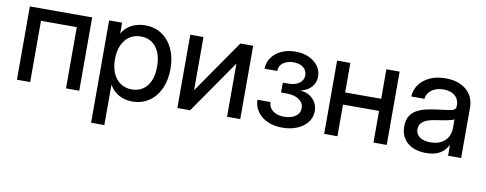

<svg xmlns="http://www.w3.org/2000/svg" viewBox="-62 -826 3368 1330"><g transform="rotate(10 1622.0 -161.5)"><path d="M498 -515.6V0H404.8V-430.7H152.8V0H59.6V-515.6Z M617.2 204.1V-515.6H708.5V-440.4H709.5Q726.1 -469.2 751 -488Q775.9 -506.8 806.9 -516.1Q837.9 -525.4 871.1 -525.4Q938 -525.4 988.3 -491.7Q1038.6 -458 1066.4 -397.7Q1094.2 -337.4 1094.2 -257.8Q1094.2 -178.7 1066.4 -118.2Q1038.6 -57.6 988.5 -23.9Q938.5 9.8 870.6 9.8Q837.4 9.8 807.9 0.2Q778.3 -9.3 753.9 -28.8Q729.5 -48.3 711.4 -78.1H710.4V204.1ZM854 -71.8Q897.5 -71.8 930.2 -93Q962.9 -114.3 981.4 -155.8Q1000 -197.3 1000 -257.8Q1000 -318.8 981.4 -360.4Q962.9 -401.9 930.2 -423.1Q897.5 -444.3 854 -444.3Q808.1 -444.3 774.2 -421.1Q740.2 -397.9 721.9 -356.2Q703.6 -314.5 703.6 -257.8Q703.6 -201.7 721.9 -159.9Q740.2 -118.2 774.2 -95Q808.1 -71.8 854 -71.8Z M1630.4 0H1537.6V-372.1H1536.1L1277.8 0H1188V-515.6H1280.8V-143.6H1282.2L1540 -515.6H1630.4Z M1926.8 7.8Q1865.7 7.8 1820.3 -13.4Q1774.9 -34.7 1750 -71Q1725.1 -107.4 1724.1 -152.8H1815.9Q1817.4 -113.8 1847.7 -91.3Q1877.9 -68.8 1925.3 -68.8Q1975.1 -68.8 2005.9 -90.8Q2036.6 -112.8 2036.6 -147.9Q2036.6 -184.6 2004.4 -207.5Q1972.2 -230.5 1916.5 -230.5H1877V-299.8H1916.5Q1963.4 -299.8 1992.4 -320.8Q2021.5 -341.8 2021.5 -377Q2021.5 -410.6 1995.4 -431.2Q1969.2 -451.7 1926.3 -451.7Q1883.3 -451.7 1854.2 -430.9Q1825.2 -410.2 1824.7 -373H1735.4Q1736.3 -418 1761.2 -452.6Q1786.1 -487.3 1829.1 -507.1Q1872.1 -526.9 1926.8 -526.9Q1981.4 -526.9 2022.7 -507.8Q2064 -488.8 2087.2 -456.3Q2110.4 -423.8 2110.4 -384.3Q2110.4 -340.8 2083.5 -310.1Q2056.6 -279.3 2009.8 -268.6V-267.6Q2066.4 -260.3 2097.9 -225.8Q2129.4 -191.4 2129.4 -143.6Q2129.4 -100.1 2103.3 -65.7Q2077.1 -31.2 2031.2 -11.7Q1985.4 7.8 1926.8 7.8Z M2589.4 -308.1V-222.7H2291V-308.1ZM2314 -515.6V0H2220.7V-515.6ZM2660.6 -515.6V0H2567.4V-515.6Z M2937.5 7.8Q2885.7 7.8 2845.5 -9.5Q2805.2 -26.9 2781.5 -61.8Q2757.8 -96.7 2757.8 -147.9Q2757.8 -192.4 2774.9 -220.5Q2792 -248.5 2821 -264.6Q2850.1 -280.8 2887 -289.1Q2923.8 -297.4 2962.4 -302.2Q3011.2 -308.6 3039.6 -312.3Q3067.9 -315.9 3079.8 -323.7Q3091.8 -331.5 3091.8 -350.6V-355.5Q3091.8 -382.3 3078.9 -402.8Q3065.9 -423.3 3041.5 -435.1Q3017.1 -446.8 2982.4 -446.8Q2948.2 -446.8 2921.9 -435.3Q2895.5 -423.8 2880.1 -404.3Q2864.7 -384.8 2862.8 -359.9H2769.5Q2772.5 -408.2 2799.6 -445.3Q2826.7 -482.4 2873.8 -503.9Q2920.9 -525.4 2983.4 -525.4Q3029.8 -525.4 3066.9 -513.2Q3104 -501 3130.1 -478.5Q3156.2 -456.1 3170.2 -424.6Q3184.1 -393.1 3184.1 -354.5V0H3092.3V-73.2H3090.3Q3080.1 -53.7 3061.8 -34.9Q3043.5 -16.1 3013.2 -4.2Q2982.9 7.8 2937.5 7.8ZM2953.6 -70.3Q3002 -70.3 3032.5 -87.9Q3063 -105.5 3077.6 -133.5Q3092.3 -161.6 3092.3 -194.3V-256.3Q3086.9 -252.4 3074.5 -248.5Q3062 -244.6 3043.9 -241.2Q3025.9 -237.8 3005.1 -234.4Q2984.4 -231 2963.4 -228Q2934.6 -224.1 2908.9 -214.8Q2883.3 -205.6 2867.4 -189Q2851.6 -172.4 2851.6 -144.5Q2851.6 -121.6 2864 -105Q2876.5 -88.4 2899.4 -79.3Q2922.4 -70.3 2953.6 -70.3Z"/></g></svg>

Font: Inter Cardless Display
Style: Regular
Weight: 400
Designer: Rasmus Andersson
Foundry: rsms
Version: Version 4.001;git-9221beed3